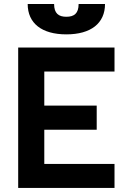

<svg xmlns="http://www.w3.org/2000/svg" viewBox="-20 -928 626 948"><path d="M69.8 0H545.4V-118.7H198.7V-287.6H457.5V-406.7H198.7V-574.7H545.4V-693.4H69.8ZM307.6 -758.3C428.7 -758.3 498.5 -813 498.5 -908.2H368.2C368.2 -861.8 346.2 -845.2 307.6 -845.2C269.5 -845.2 247.1 -861.8 247.1 -908.2H116.7C116.7 -813 186.5 -758.3 307.6 -758.3Z"/></svg>

Font: Cascadia Code
Style: Bold
Weight: 700
Monospace: yes
Designer: Aaron Bell
Foundry: Saja Typeworks
Version: Version 2404.023